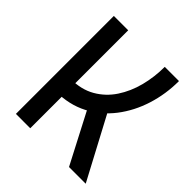

<svg xmlns="http://www.w3.org/2000/svg" viewBox="-187 -827 961 961"><g transform="rotate(45 293.0 -346.5)"><path d="M134.8 -220.7 143.6 -317.4Q218.8 -317.4 273.4 -348.9Q328.1 -380.4 363.5 -433.8Q398.9 -487.3 416.3 -554.4Q433.6 -621.6 433.6 -693.4H534.2Q534.2 -601.1 507.3 -516.1Q480.5 -431.2 429.2 -364.5Q377.9 -297.9 303.7 -259.3Q229.5 -220.7 134.8 -220.7ZM73.2 0V-693.4H174.8V0ZM449.2 0 273.4 -337.9 361.3 -387.7 567.4 0Z"/></g></svg>

Font: Cascadia Code
Style: Regular
Weight: 400
Designer: Aaron Bell
Foundry: Saja Typeworks
Version: Version 2404.023